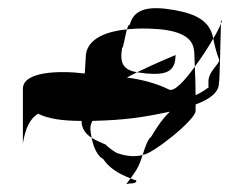

<svg xmlns="http://www.w3.org/2000/svg" viewBox="-20 -575 606 478"><path d="M37 -218C43 -256 55 -280 75 -292C99 -279 138 -274 183 -274C183 -254 194 -241 208 -232C207 -240 205 -248 205 -256C205 -262 207 -268 210 -274C289 -276 332 -282 403 -297C386 -281 372 -261 356 -234C348 -229 341 -208 335 -189C336 -189 336 -190 337 -190C357 -190 467 -276 467 -299V-315C500 -327 525 -344 525 -368C527 -368 529 -485 530 -516C527 -508 520 -494 511 -479C514 -463 519 -443 525 -428C531 -418 497 -398 499 -370V-356C499 -359 491 -349 467 -338C467 -360 466 -387 465 -409C440 -374 414 -346 401 -352C371 -367 334 -377 296 -382C304 -386 312 -391 321 -395C289 -401 277 -415 284 -456C287 -454 291 -485 296 -502C248 -497 200 -481 194 -440L191 -392C127 -400 37 -397 37 -354ZM321 -395C328 -394 336 -393 345 -392C393 -388 417 -396 417 -438C417 -438 366 -417 321 -395ZM208 -232C213 -208 222 -187 237 -179C250 -159 273 -143 305 -131C318 -149 325 -157 335 -189C314 -184 295 -186 271 -194C259 -201 250 -208 243 -215C232 -220 219 -225 208 -232ZM301 -118C315 -118 321 -121 319 -126C314 -127 310 -129 305 -131C295 -117 291 -115 301 -118ZM296 -502C308 -503 320 -504 331 -504C387 -504 460 -499 463 -448C464 -449 464 -432 465 -409C482 -432 499 -458 511 -479C503 -522 470 -540 414 -550C352 -561 313 -554 303 -513C301 -515 298 -509 296 -502ZM530 -516C533 -523 533 -526 530 -523Z"/></svg>

Font: Arrow
Style: Regular
Weight: 400
Version: Version 0.23